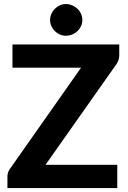

<svg xmlns="http://www.w3.org/2000/svg" viewBox="-20 -950 647 970"><path d="M17.5 0ZM582.5 -725.5V-670.5Q582.5 -659 578.8 -647.2Q575 -635.5 568 -625.5L210 -117.5H572.5V0H17.5V-58.5Q17.5 -69 21 -79.2Q24.5 -89.5 31 -98L389.5 -608H43V-725.5ZM396 -848.5Q396 -832.5 389.5 -818.2Q383 -804 371.5 -793Q360 -782 344.8 -775.8Q329.5 -769.5 312.5 -769.5Q296.5 -769.5 282.2 -775.8Q268 -782 257 -793Q246 -804 239.5 -818.2Q233 -832.5 233 -848.5Q233 -865 239.5 -879.8Q246 -894.5 257 -905.5Q268 -916.5 282.2 -923Q296.5 -929.5 312.5 -929.5Q329.5 -929.5 344.8 -923Q360 -916.5 371.5 -905.5Q383 -894.5 389.5 -879.8Q396 -865 396 -848.5Z"/></svg>

Font: Lato Heavy
Style: Regular
Weight: 800
Designer: Lukasz Dziedzic
Foundry: tyPoland Lukasz Dziedzic
Version: Version 2.007; 2014-02-27